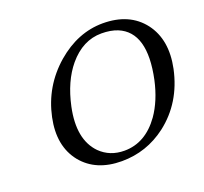

<svg xmlns="http://www.w3.org/2000/svg" viewBox="-117 -795 1001 942"><g transform="rotate(-20 384.0 -324.0)"><path d="M485.4 -613.8Q387.7 -613.8 314 -525.9Q251 -450.2 224.6 -327.1Q190.4 -165.5 270 -84Q320.3 -34.2 396 -34.2Q505.9 -34.2 581.1 -139.6Q629.9 -209.5 651.9 -310.1Q701.7 -544.9 568.8 -599.6Q533.2 -613.8 485.4 -613.8ZM758.8 -329.1Q723.6 -164.6 600.1 -69.3Q496.1 9.8 366.7 9.8Q232.4 9.8 161.1 -77.1Q87.9 -168 117.7 -310.1Q149.4 -460.4 265.6 -561.5Q377.4 -657.7 507.8 -658.2Q647.5 -658.2 718.8 -564.9Q788.6 -472.2 758.8 -329.1Z"/></g></svg>

Font: Linux Biolinum Slanted O
Style: Slanted
Weight: 400
Designer: Philipp H. Poll
Foundry: Philipp H. Poll
Version: Version 1.0.4